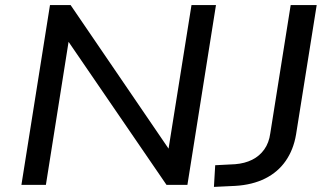

<svg xmlns="http://www.w3.org/2000/svg" viewBox="-20 -725 1292 753"><path d="M64 0 176 -705H257L650 -129H639L731 -705H827L715 0H633L240 -574H251L160 0ZM819 8 824 -77 902 -81Q940 -84 969 -98.5Q998 -113 1016.5 -139Q1035 -165 1040 -202L1120 -705H1222L1141 -197Q1131 -138 1100.5 -94Q1070 -50 1020 -25Q970 0 903 4Z"/></svg>

Font: Nunito Sans 10pt SemiExpanded Medium
Style: Italic
Weight: 500
Width: 6
Italic angle: -9°
Designer: Vernon Adams
Foundry: Vernon Adams
Version: Version 3.101;gftools[0.9.27]